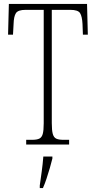

<svg xmlns="http://www.w3.org/2000/svg" viewBox="-20 -734 488 975"><path d="M113 0V-24H143Q167 -24 179.5 -30Q192 -36 197 -53.5Q202 -71 202 -108V-684H110Q72 -684 61 -667.5Q50 -651 49 -612L46 -558H21L25 -714H422L426 -558H401L399 -612Q397 -651 386.5 -667.5Q376 -684 337 -684H243V-109Q243 -72 248 -54Q253 -36 265.5 -30Q278 -24 302 -24H331V0ZM182 208Q187 172 192 136Q197 100 200 61H246V71Q241 92 233 119.5Q225 147 216 174Q207 201 198 221H182Z"/></svg>

Font: Noto Serif Hebrew ExtraCondensed ExtraLight
Style: Regular
Weight: 200
Width: 2
Designer: Monotype Design Team
Foundry: Monotype Imaging Inc.
Version: Version 2.004; ttfautohint (v1.8.4.7-5d5b)